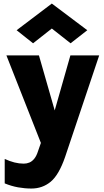

<svg xmlns="http://www.w3.org/2000/svg" viewBox="-20 -804 584 1080"><path d="M16 -492.5H199L300 -140H275.5L376 -492.5H538L346 79.5Q311 180.5 264.8 218.5Q218.5 256.5 157 256.5Q119.5 256.5 81.8 249.8Q44 243 6.5 227.5V90Q34.5 103 61.2 109.8Q88 116.5 113.5 116.5Q130.5 116.5 145.5 110.2Q160.5 104 173 88.5Q185.5 73 194 46L210 0ZM166 -560.5 73.5 -634 271.5 -784 471 -634 377 -560.5 243 -666H300Z"/></svg>

Font: Karla ExtraBold
Style: Regular
Weight: 800
Designer: Jonathan Pinhorn
Version: Version 2.001